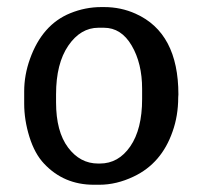

<svg xmlns="http://www.w3.org/2000/svg" viewBox="-20 -507 567 535"><path d="M136.2 -244.1V-221.7Q136.2 -140.6 169.7 -95.9Q203.1 -51.3 253.4 -51.3H258.3Q310.1 -51.3 343 -99.1Q376 -147 376 -231V-259.3Q376 -330.6 346.9 -380.1Q317.9 -429.7 269.5 -429.7H254.4Q204.6 -429.7 170.4 -379.9Q136.2 -330.1 136.2 -244.1ZM47.4 -218.3V-250Q47.4 -251.5 47.4 -252.4Q47.4 -297.9 63.5 -342.8Q97.7 -438.5 175.8 -470.2Q217.8 -487.3 262.2 -487.3H270Q316.9 -487.3 357.9 -468.8Q477.1 -415.5 477.1 -243.7L476.6 -235.8Q476.6 -184.6 460.9 -140.6Q430.2 -51.8 352.5 -15.1Q304.7 7.8 256.8 7.8H241.2Q157.7 7.8 102.5 -51.3Q76.7 -78.6 62 -125.5Q47.4 -172.4 47.4 -218.3Z"/></svg>

Font: Averia Libre Light
Style: Regular
Weight: 300
Version: Version 1.002